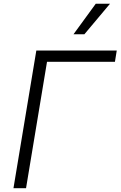

<svg xmlns="http://www.w3.org/2000/svg" viewBox="-20 -994 637 1014"><path d="M596.6 -727.3 587 -667.6H228.3L117.5 0H51.1L171.9 -727.3ZM368.3 -813.2 485.8 -974.4H561.1L425.8 -813.2Z"/></svg>

Font: Inter P Light
Style: Italic
Weight: 300
Italic angle: 9.39999°
Designer: Rasmus Andersson
Foundry: rsms
Version: Version 3.018;git-588b23468